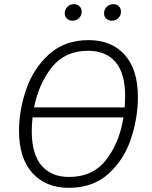

<svg xmlns="http://www.w3.org/2000/svg" viewBox="-20 -888 728 919"><path d="M640 -424Q640 -324 607 -224Q574 -124 499.5 -56.5Q425 11 309 11Q199 11 135 -60Q71 -131 71 -262Q71 -359 105 -459Q139 -559 214 -627.5Q289 -696 404 -696Q514 -696 577 -625.5Q640 -555 640 -424ZM143 -374H577Q579 -410 579 -427Q579 -537 533 -591Q487 -645 401 -645Q292 -645 229 -567Q166 -489 143 -374ZM571 -326H136Q132 -295 132 -260Q132 -150 179 -95.5Q226 -41 310 -41Q425 -41 488.5 -123.5Q552 -206 571 -326ZM290 -824Q290 -843 302.5 -855.5Q315 -868 334 -868Q350 -868 360.5 -858Q371 -848 371 -832Q371 -814 358.5 -801.5Q346 -789 327 -789Q311 -789 300.5 -799Q290 -809 290 -824ZM478 -824Q478 -843 491 -855.5Q504 -868 523 -868Q539 -868 549 -858Q559 -848 559 -832Q559 -814 546.5 -801.5Q534 -789 515 -789Q499 -789 488.5 -799Q478 -809 478 -824Z"/></svg>

Font: Fira Sans Light
Style: Italic
Weight: 300
Italic angle: -8°
Designer: bBox Type GmbH & Carrois Corporate GbR & Edenspiekermann AG
Foundry: bBox Type GmbH & Carrois Corporate GbR & Edenspiekermann AG
Version: Version 4.301